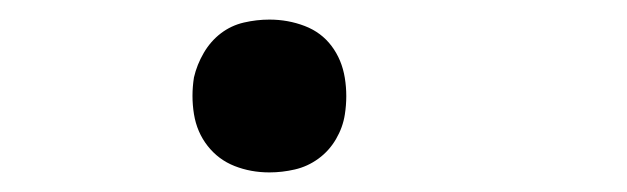

<svg xmlns="http://www.w3.org/2000/svg" viewBox="-20 -168 640 196"><path d="M255 8Q236 8 219.5 1.5Q203 -5 192 -19Q181 -33 178 -51.5Q175 -70 178 -89Q181 -102 188 -114Q195 -126 205.5 -134Q216 -142 229 -145Q242 -148 255 -148Q274 -148 291 -141.5Q308 -135 318.5 -121Q329 -107 332 -88.5Q335 -70 332 -51Q330 -38 323 -26Q316 -14 305 -6Q294 2 281 5Q268 8 255 8Z"/></svg>

Font: Iosevka Plex Etoile
Style: Italic
Weight: 400
Italic angle: -9°
Designer: Belleve Invis
Foundry: Belleve Invis
Version: Version 25.1.1; ttfautohint (v1.8.4)